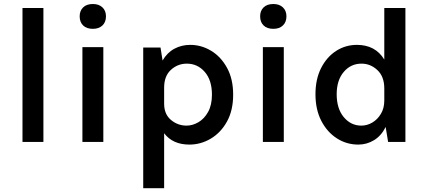

<svg xmlns="http://www.w3.org/2000/svg" viewBox="-20 -726 2188 982"><path d="M95 0V-685H202V0Z M455 -578.5Q423 -578.5 405.2 -595.8Q387.5 -613 387.5 -642.5Q387.5 -671 405.2 -688.2Q423 -705.5 455 -705.5Q486 -705.5 504 -688.2Q522 -671 522 -642.5Q522 -613 504 -595.8Q486 -578.5 455 -578.5ZM401.5 0V-485H508.5V0Z M712.5 236.5V-483H801L811.5 -416.5Q835 -457 872 -476.8Q909 -496.5 952.5 -496.5Q1010 -496.5 1060 -466.2Q1110 -436 1141.2 -379Q1172.5 -322 1172.5 -242Q1172.5 -161.5 1141 -104.5Q1109.5 -47.5 1058.2 -17Q1007 13.5 948.5 13.5Q863.5 13.5 819.5 -44.5V236.5ZM819.5 -195.5Q819.5 -142 854.2 -112.8Q889 -83.5 934 -83.5Q965 -83.5 995 -101Q1025 -118.5 1044.5 -153.8Q1064 -189 1064 -242Q1064 -316 1027.2 -358.2Q990.5 -400.5 935.5 -400.5Q889 -400.5 854.2 -368.8Q819.5 -337 819.5 -278Z M1378 -578.5Q1346 -578.5 1328.2 -595.8Q1310.5 -613 1310.5 -642.5Q1310.5 -671 1328.2 -688.2Q1346 -705.5 1378 -705.5Q1409 -705.5 1427 -688.2Q1445 -671 1445 -642.5Q1445 -613 1427 -595.8Q1409 -578.5 1378 -578.5ZM1324.5 0V-485H1431.5V0Z M1812.5 13.5Q1752.5 13.5 1702.8 -18.5Q1653 -50.5 1623.2 -108.2Q1593.5 -166 1593.5 -244Q1593.5 -321 1622.2 -377.8Q1651 -434.5 1699 -465.5Q1747 -496.5 1805.5 -496.5Q1899.5 -496.5 1945.5 -421.5V-685H2053.5V0H1965L1952.5 -76.5Q1930 -31.5 1893 -9Q1856 13.5 1812.5 13.5ZM1702 -244Q1702 -170.5 1738.2 -127Q1774.5 -83.5 1828 -83.5Q1857.5 -83.5 1884.2 -99.2Q1911 -115 1928.2 -143.8Q1945.5 -172.5 1945.5 -212V-273.5Q1945.5 -334.5 1910.2 -367.5Q1875 -400.5 1829 -400.5Q1774 -400.5 1738 -358Q1702 -315.5 1702 -244Z"/></svg>

Font: Karla SemiBold
Style: Regular
Weight: 600
Designer: Jonathan Pinhorn
Version: Version 2.004; ttfautohint (v1.8.4.7-5d5b);gftools[0.9.33]